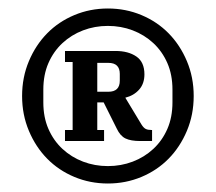

<svg xmlns="http://www.w3.org/2000/svg" viewBox="-20 -730 508 452"><path d="M133 -424H151V-584H133V-610H252Q282 -610 301 -597Q320 -584 320 -555Q320 -533 307.5 -519Q295 -505 275 -500L313 -437Q318 -429 323 -426.5Q328 -424 336 -424H338V-398H310Q288 -398 275.5 -404Q263 -410 255 -427L224 -489H209V-424H225V-398H133ZM234 -339Q265 -339 292.5 -349.5Q320 -360 341 -379.5Q362 -399 374 -426.5Q386 -454 386 -489V-519Q386 -554 374 -581.5Q362 -609 341 -628.5Q320 -648 292.5 -658.5Q265 -669 234 -669Q203 -669 175.5 -658.5Q148 -648 127 -628.5Q106 -609 94 -581.5Q82 -554 82 -519V-489Q82 -454 94 -426.5Q106 -399 127 -379.5Q148 -360 175.5 -349.5Q203 -339 234 -339ZM234 -298Q192 -298 155 -313.5Q118 -329 91 -356.5Q64 -384 48 -422Q32 -460 32 -504Q32 -548 48 -586Q64 -624 91 -651.5Q118 -679 155 -694.5Q192 -710 234 -710Q276 -710 313 -694.5Q350 -679 377 -651.5Q404 -624 420 -586Q436 -548 436 -504Q436 -460 420 -422Q404 -384 377 -356.5Q350 -329 313 -313.5Q276 -298 234 -298ZM209 -514H235Q262 -514 262 -540V-556Q262 -582 235 -582H209Z"/></svg>

Font: IBM Plex Serif
Style: Bold
Weight: 700
Designer: Mike Abbink, Paul van der Laan, Pieter van Rosmalen
Foundry: Bold Monday
Version: Version 2.008